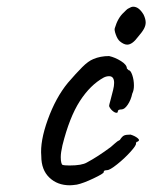

<svg xmlns="http://www.w3.org/2000/svg" viewBox="-20 -561 454 572"><path d="M188 -9Q151 -9 127 -32Q103 -55 103 -96Q99 -140 122.5 -205Q146 -270 182 -314Q207 -343 225 -361Q243 -379 258 -385Q279 -394 305 -394Q323 -390 340.5 -379Q358 -368 358 -357L363 -352Q369 -352 374 -337.5Q379 -323 379 -306Q379 -292 374 -282Q370 -263 360.5 -249Q351 -235 342 -235Q331 -235 331 -229Q331 -225 327 -225Q322 -225 315 -231Q308 -237 305 -245Q305 -248 309 -262Q313 -276 317 -293Q320 -305 320 -314Q320 -334 305 -334Q297 -334 289 -330Q249 -308 218 -260Q187 -212 166 -128Q161 -106 161 -93Q161 -83 162.5 -77Q164 -71 166 -70Q171 -68 187 -68Q224 -68 239 -77Q271 -94 310 -123Q314 -126 322 -133.5Q330 -141 337 -144Q344 -155 350 -157.5Q356 -160 369 -160Q382 -156 390 -149.5Q398 -143 390 -139Q387 -139 386 -137Q385 -135 385 -134Q387 -129 369 -109Q351 -89 329 -71.5Q307 -54 299 -54Q295 -54 292 -53Q289 -52 289 -48Q289 -44 258.5 -29.5Q228 -15 209 -11Q195 -9 188 -9ZM322 -477Q331 -508 349 -524Q351 -526 355.5 -530.5Q360 -535 363 -536Q371 -541 377 -541Q394 -541 408 -517Q414 -504 414 -494Q414 -485 409 -475.5Q404 -466 391 -451Q374 -428 359 -428Q349 -428 337 -438Q330 -444 325 -458Q320 -472 322 -477Z"/></svg>

Font: Caveat
Style: Regular
Weight: 400
Designer: Pablo Impallari
Foundry: Pablo Impallari
Version: Version 1.500; ttfautohint (v1.6)